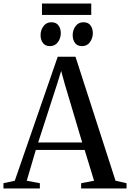

<svg xmlns="http://www.w3.org/2000/svg" viewBox="-40 -1071 740 1091"><path d="M44 -44 288 -748.5H389L616.5 -44L679 -30V0H421V-30L494.5 -44L441 -219H163.5L112 -44L186.5 -30V0H-20.5V-30ZM427 -261.5 327 -597 307.5 -668 285.5 -596.5 177 -261.5ZM243.5 -809Q217 -809 203.8 -827Q190.5 -845 190.5 -871Q190.5 -900 207 -922.2Q223.5 -944.5 251.5 -944.5H252.5Q279 -944.5 292.2 -926.5Q305.5 -908.5 305.5 -882.5Q305.5 -854 289 -831.5Q272.5 -809 244.5 -809ZM426 -809Q399 -809 386 -827Q373 -845 373 -871Q373 -900 389.2 -922.2Q405.5 -944.5 433.5 -944.5H434.5Q461.5 -944.5 474.5 -926.5Q487.5 -908.5 487.5 -882.5Q487.5 -854 471.2 -831.5Q455 -809 427 -809ZM478.5 -1051V-986H198.5V-1051Z"/></svg>

Font: Merriweather 96pt
Style: Regular
Weight: 400
Version: Version 2.100